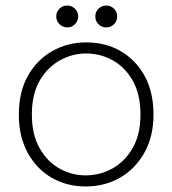

<svg xmlns="http://www.w3.org/2000/svg" viewBox="-20 -661 622 693"><path d="M289 12Q221 12 166.5 -19.5Q112 -51 80 -109.5Q48 -168 48 -247Q48 -329 80.5 -387Q113 -445 168.5 -476.5Q224 -508 291 -508Q361 -508 415.5 -476.5Q470 -445 502 -387Q534 -329 534 -247Q534 -168 501 -109.5Q468 -51 413 -19.5Q358 12 289 12ZM289 -28Q340 -28 385 -52.5Q430 -77 458.5 -126Q487 -175 487 -248Q487 -321 459 -370Q431 -419 386.5 -443.5Q342 -468 291 -468Q241 -468 196 -443Q151 -418 123 -369.5Q95 -321 95 -248Q95 -175 123 -126Q151 -77 195 -52.5Q239 -28 289 -28ZM223 -562Q207 -562 195 -573.5Q183 -585 183 -602Q183 -618 194.5 -629.5Q206 -641 223 -641Q239 -641 250.5 -629.5Q262 -618 262 -602Q262 -585 250.5 -573.5Q239 -562 223 -562ZM364 -562Q347 -562 335.5 -573.5Q324 -585 324 -602Q324 -618 335.5 -629.5Q347 -641 364 -641Q380 -641 391.5 -629.5Q403 -618 403 -602Q403 -585 391.5 -573.5Q380 -562 364 -562Z"/></svg>

Font: DM Sans 24pt ExtraLight
Style: Regular
Weight: 250
Designer: Colophon Foundry, Jonny Pinhorn
Foundry: Colophon Foundry
Version: Version 4.004;gftools[0.9.30]